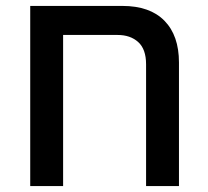

<svg xmlns="http://www.w3.org/2000/svg" viewBox="-20 -628 701 648"><path d="M82 -608H393Q486 -608 535 -558Q584 -508 584 -417V0H473V-411Q473 -462 446.5 -486Q420 -510 377 -510H193V0H82Z"/></svg>

Font: IBM Plex Sans Hebrew Medm
Style: Regular
Weight: 500
Designer: Mike Abbink, Paul van der Laan, Pieter van Rosmalen, Yanek Iontef
Foundry: Bold Monday
Version: Version 1.3